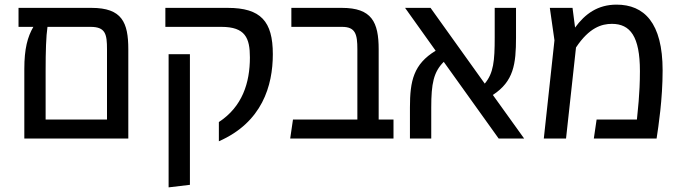

<svg xmlns="http://www.w3.org/2000/svg" viewBox="-20 -598 2936 829"><path d="M124 -482C99 -439 85 -388 85 -300V0H534V-385C534 -501 507 -564 375 -564H60V-482ZM177 -294C177 -377 179 -441 185 -482H371C436 -482 442 -450 442 -385V-82H177Z M694 -482H936C1039 -482 1059 -434 1059 -350C1059 -240 1026 -137 925 -71V12C1112 -70 1158 -228 1158 -364C1158 -506 1106 -564 963 -564H694ZM800 200V-364H708V211Z M1679 0V-82H1615V-385C1615 -503 1585 -564 1456 -564H1238V-482H1457C1515 -482 1523 -450 1523 -385V-82H1245L1233 0Z M1729 -564 1861 -379C1766 -321 1750 -250 1750 -134V0H1842V-134C1842 -237 1852 -287 1896 -331L2133 0H2243L2108 -188C2198 -247 2208 -321 2208 -436V-564H2116V-436C2116 -335 2111 -282 2073 -237L1839 -564Z M2328 0H2424L2467 -393C2524 -479 2578 -495 2622 -495C2701 -495 2743 -441 2743 -291C2743 -188 2733 -118 2730 -82H2556L2544 0H2815C2823 -52 2841 -170 2841 -294C2841 -500 2761 -578 2642 -578C2561 -578 2506 -538 2463 -479L2452 -564H2354L2374 -424Z"/></svg>

Font: FiraGO Unicode
Style: Regular
Weight: 400
Designer: bBox Type
Foundry: bBox Type GmbH
Version: Version 1.001;PS 001.001;hotconv 1.0.88;makeotf.lib2.5.64775